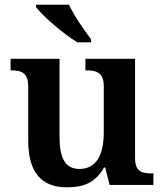

<svg xmlns="http://www.w3.org/2000/svg" viewBox="-20 -786 696 816"><path d="M309 -606H367V-619C338 -657 294 -721 273 -766H133V-756C158 -721 249 -642 309 -606ZM263 10C327 10 382 -3 422 -74H427L446 0H632V-49H626C585 -49 554 -55 554 -114V-536H343V-487H346C387 -487 421 -480 421 -420V-223C421 -129 390 -68 318 -68C252 -68 233 -121 233 -208V-536H25V-487H27C74 -487 100 -475 100 -417V-187C100 -52 158 10 263 10Z"/></svg>

Font: Noto Serif Oriya SemiBold
Style: Regular
Weight: 600
Designer: David Williams
Foundry: Google LLC, David Williams
Version: Version 1.051